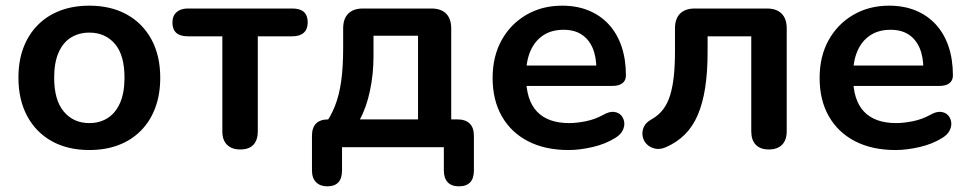

<svg xmlns="http://www.w3.org/2000/svg" viewBox="-20 -519 3421 677"><path d="M295 10Q219 10 163 -21Q107 -52 76 -109.5Q45 -167 45 -245Q45 -304 62.5 -350.5Q80 -397 113 -430.5Q146 -464 192 -481.5Q238 -499 295 -499Q371 -499 427 -468Q483 -437 514 -380Q545 -323 545 -245Q545 -186 527.5 -139Q510 -92 477 -58.5Q444 -25 398 -7.5Q352 10 295 10ZM295 -85Q332 -85 360 -103Q388 -121 403.5 -156.5Q419 -192 419 -245Q419 -325 385 -364.5Q351 -404 295 -404Q258 -404 230 -386.5Q202 -369 186.5 -333.5Q171 -298 171 -245Q171 -166 205 -125.5Q239 -85 295 -85Z M827 8Q797 8 780.5 -8.5Q764 -25 764 -56V-391H642Q588 -391 588 -440Q588 -463 602.5 -476Q617 -489 642 -489H1011Q1065 -489 1065 -440Q1065 -416 1051 -403.5Q1037 -391 1011 -391H889V-56Q889 -25 873.5 -8.5Q858 8 827 8Z M1134 138Q1109 138 1094.5 123.5Q1080 109 1080 82V-40Q1080 -98 1138 -98H1194L1120 -72Q1146 -107 1161 -145Q1176 -183 1183 -232.5Q1190 -282 1190 -350V-419Q1190 -453 1208 -471Q1226 -489 1260 -489H1501Q1535 -489 1553 -471Q1571 -453 1571 -419V-40L1513 -98H1593Q1621 -98 1636 -83.5Q1651 -69 1651 -40V82Q1651 138 1598 138Q1572 138 1558.5 123.5Q1545 109 1545 82V0H1186V82Q1186 138 1134 138ZM1249 -98H1454V-393H1297V-321Q1297 -258 1284.5 -199Q1272 -140 1249 -98Z M1985 10Q1902 10 1842 -21Q1782 -52 1749.5 -109Q1717 -166 1717 -244Q1717 -320 1748.5 -377Q1780 -434 1835.5 -466.5Q1891 -499 1962 -499Q2014 -499 2055.5 -482Q2097 -465 2126.5 -433Q2156 -401 2171.5 -355.5Q2187 -310 2187 -253Q2187 -235 2174.5 -225.5Q2162 -216 2139 -216H1818V-288H2099L2083 -273Q2083 -319 2069.5 -350Q2056 -381 2030.5 -397.5Q2005 -414 1967 -414Q1925 -414 1895.5 -394.5Q1866 -375 1850.5 -339.5Q1835 -304 1835 -255V-248Q1835 -166 1873.5 -125.5Q1912 -85 1987 -85Q2013 -85 2045.5 -91.5Q2078 -98 2107 -114Q2128 -126 2144 -124.5Q2160 -123 2169.5 -113Q2179 -103 2181 -88.5Q2183 -74 2175.5 -59Q2168 -44 2150 -33Q2115 -11 2069.5 -0.5Q2024 10 1985 10Z M2691 8Q2661 8 2645 -8.5Q2629 -25 2629 -56V-391H2475V-334Q2475 -265 2466.5 -210Q2458 -155 2440.5 -114Q2423 -73 2395 -45Q2367 -17 2328 0Q2307 9 2289.5 5Q2272 1 2260.5 -10.5Q2249 -22 2246 -38.5Q2243 -55 2250 -71Q2257 -87 2277 -98Q2302 -112 2318 -133Q2334 -154 2343 -183.5Q2352 -213 2356 -251Q2360 -289 2360 -338V-419Q2360 -453 2378 -471Q2396 -489 2430 -489H2684Q2718 -489 2736 -471Q2754 -453 2754 -419V-56Q2754 -25 2737.5 -8.5Q2721 8 2691 8Z M3138 10Q3055 10 2995 -21Q2935 -52 2902.5 -109Q2870 -166 2870 -244Q2870 -320 2901.5 -377Q2933 -434 2988.5 -466.5Q3044 -499 3115 -499Q3167 -499 3208.5 -482Q3250 -465 3279.5 -433Q3309 -401 3324.5 -355.5Q3340 -310 3340 -253Q3340 -235 3327.5 -225.5Q3315 -216 3292 -216H2971V-288H3252L3236 -273Q3236 -319 3222.5 -350Q3209 -381 3183.5 -397.5Q3158 -414 3120 -414Q3078 -414 3048.5 -394.5Q3019 -375 3003.5 -339.5Q2988 -304 2988 -255V-248Q2988 -166 3026.5 -125.5Q3065 -85 3140 -85Q3166 -85 3198.5 -91.5Q3231 -98 3260 -114Q3281 -126 3297 -124.5Q3313 -123 3322.5 -113Q3332 -103 3334 -88.5Q3336 -74 3328.5 -59Q3321 -44 3303 -33Q3268 -11 3222.5 -0.5Q3177 10 3138 10Z"/></svg>

Font: Nunito ExtraLight
Style: Regular
Weight: 200
Designer: Vernon Adams
Foundry: Vernon Adams
Version: Version 3.602